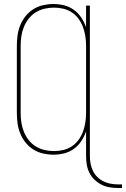

<svg xmlns="http://www.w3.org/2000/svg" viewBox="-20 -763 628 957"><path d="M568 174Q547 174 525.5 170.5Q504 167 485 157Q466 147 450.5 132Q435 117 425.5 98Q416 79 412.5 57.5Q409 36 409 15V-108Q400 -82 385 -59.5Q370 -37 348 -21Q326 -5 299.5 1.5Q273 8 246 8Q220 8 194 2Q168 -4 146 -18Q124 -32 107.5 -52.5Q91 -73 81 -97.5Q71 -122 67.5 -148Q64 -174 64 -200V-535Q64 -561 67.5 -587Q71 -613 81 -637.5Q91 -662 107.5 -682.5Q124 -703 146 -717Q168 -731 194 -737Q220 -743 246 -743Q273 -743 299.5 -736.5Q326 -730 348 -714Q370 -698 385 -675.5Q400 -653 409 -627V-735H428V15Q428 34 431.5 52.5Q435 71 443 88Q451 105 464.5 118.5Q478 132 495 140.5Q512 149 530.5 152.5Q549 156 568 156H588V174ZM249 -10Q273 -10 296 -15.5Q319 -21 338.5 -34Q358 -47 372 -66.5Q386 -86 394 -108Q402 -130 405.5 -153.5Q409 -177 409 -200V-535Q409 -558 405.5 -581.5Q402 -605 394 -627Q386 -649 372 -668.5Q358 -688 338.5 -701Q319 -714 296 -719.5Q273 -725 249 -725Q225 -725 201.5 -719.5Q178 -714 158 -701.5Q138 -689 123 -670Q108 -651 99 -628.5Q90 -606 86.5 -582.5Q83 -559 83 -535V-200Q83 -176 86.5 -152.5Q90 -129 99 -106.5Q108 -84 123 -65Q138 -46 158 -33.5Q178 -21 201.5 -15.5Q225 -10 249 -10Z"/></svg>

Font: Iosevka SS04 Thin
Style: Regular
Weight: 100
Monospace: yes
Designer: Belleve Invis
Foundry: Belleve Invis
Version: Version 19.0.0; ttfautohint (v1.8.4)